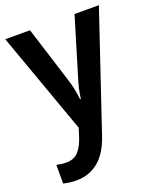

<svg xmlns="http://www.w3.org/2000/svg" viewBox="-144 -629 787 956"><g transform="rotate(-20 249.0 -151.0)"><path d="M1 -542H132L225 -247Q234 -219 240 -190.5Q246 -162 249 -134H253Q256 -160 262.5 -188Q269 -216 279 -247L368 -542H497L290 73Q262 158 212.5 199Q163 240 95 240Q73 240 56.5 237.5Q40 235 26 232V133Q36 135 50 137Q64 139 78 139Q118 139 141.5 113.5Q165 88 180 41L194 -3Z"/></g></svg>

Font: Noto Sans Telugu SemiCondensed SemiBold
Style: Regular
Weight: 600
Width: 4
Designer: Jelle Bosma - Monotype Design Team
Foundry: Monotype Imaging Inc.
Version: Version 2.005; ttfautohint (v1.8.4.7-5d5b)